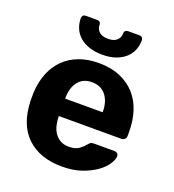

<svg xmlns="http://www.w3.org/2000/svg" viewBox="-134 -829 853 943"><g transform="rotate(20 292.5 -358.0)"><path d="M294 -574Q254 -574 224 -584.5Q194 -595 174 -613Q154 -631 144 -655Q134 -679 134 -707Q134 -715 139 -720.5Q144 -726 154 -726H211Q223 -726 227.5 -720.5Q232 -715 232 -707Q232 -686 247 -671.5Q262 -657 294 -657Q325 -657 340 -671.5Q355 -686 355 -707Q355 -715 359.5 -720.5Q364 -726 376 -726H433Q443 -726 448 -720.5Q453 -715 453 -707Q453 -679 443 -655Q433 -631 413 -613Q393 -595 363.5 -584.5Q334 -574 294 -574ZM295 10Q180 10 112.5 -53.5Q45 -117 41 -240V-283Q44 -341 62.5 -386.5Q81 -432 113.5 -464Q146 -496 191.5 -513Q237 -530 294 -530Q357 -530 404.5 -510Q452 -490 484 -455Q516 -420 532 -371Q548 -322 548 -265V-242Q548 -231 541 -224.5Q534 -218 523 -218H197Q197 -195 202 -172.5Q207 -150 218.5 -132.5Q230 -115 248.5 -104Q267 -93 294 -93Q329 -93 348.5 -108Q368 -123 376 -134Q385 -145 390.5 -147.5Q396 -150 408 -150H512Q522 -150 528.5 -144Q535 -138 534 -128Q533 -112 517.5 -88Q502 -64 472 -42.5Q442 -21 398 -5.5Q354 10 295 10ZM197 -309H393V-311Q393 -365 367 -397.5Q341 -430 294 -430Q247 -430 222 -397.5Q197 -365 197 -311Z"/></g></svg>

Font: Fz Rubik SemBd
Style: Regular
Weight: 600
Designer: Hubert and Fischer
Foundry: Hubert and Fischer
Version: Vit hóa bi FontZin.com